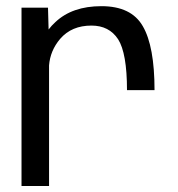

<svg xmlns="http://www.w3.org/2000/svg" viewBox="-20 -618 593 638"><path d="M402 -318.5H493.5C493.5 -415.5 480.5 -486.5 454.5 -531C429 -575.5 383 -597.5 317 -597.5C252.5 -597.5 201.5 -580 164 -544.5C155.5 -537 148 -528.5 141.5 -520L139.5 -592.5H51.5V0H143V-400.5C145.5 -433 157.5 -462.5 180 -489C205.5 -518.5 240 -533 284 -533C323 -533 352.5 -518 372.5 -487.5C392 -457 402 -400.5 402 -318.5Z"/></svg>

Font: Anybody
Style: Regular
Weight: 400
Designer: Tyler Finck
Foundry: Etcetera Type Company
Version: Version 1.110